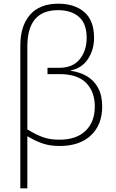

<svg xmlns="http://www.w3.org/2000/svg" viewBox="-20 -785 629 1039"><path d="M90 234V-538Q90 -645 142.5 -705Q195 -765 295 -765Q384 -765 436.5 -719.5Q489 -674 489 -580Q489 -517 457 -467Q425 -417 363 -404V-402Q411 -395 449.5 -373Q488 -351 510.5 -310Q533 -269 533 -208Q533 -110 472 -52.5Q411 5 303 5Q252 5 212.5 -8Q173 -21 128 -48V234ZM301 -29Q393 -29 443 -77Q493 -125 493 -209Q493 -288 446.5 -336Q400 -384 301 -384H237V-418H299Q374 -418 411.5 -464.5Q449 -511 449 -580Q449 -657 407.5 -693.5Q366 -730 294 -730Q128 -730 128 -534V-85Q171 -58 210 -43.5Q249 -29 301 -29Z"/></svg>

Font: Noto Sans ExtraLight
Style: Regular
Weight: 200
Designer: Monotype Design Team
Foundry: Monotype Imaging Inc.
Version: Version 2.007